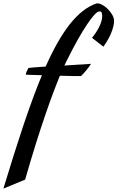

<svg xmlns="http://www.w3.org/2000/svg" viewBox="-165 -722 692 1131"><path d="M371 -346C363 -345 292 -341 214 -336C225 -358 230 -368 230 -368C319 -549 393 -652 417 -654C427 -655 436 -658 437 -627C437 -588 409 -538 377 -499L444 -447C483 -500 507 -559 507 -601C506 -642 445 -706 404 -702C290 -663 196 -536 104 -330C48 -326 4 -323 2 -321C-6 -305 -12 -294 -13 -282C-9 -282 31 -280 82 -279C9 -104 -63 119 -145 389L-17 336C75 16 146 -175 188 -276C251 -274 306 -273 312 -274C325 -285 359 -325 371 -346Z"/></svg>

Font: Yesteryear
Style: Regular
Weight: 400
Designer: Astigmatic (AOETI)
Foundry: Astigmatic (AOETI)
Version: Version 1.000